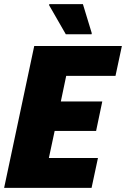

<svg xmlns="http://www.w3.org/2000/svg" viewBox="-20 -911 611 931"><path d="M0 0 146 -688H571L540 -543H301L275 -419H476L446 -276H245L217 -145H455L424 0ZM299 -745 218 -886 219 -891H382L425 -750L424 -745Z"/></svg>

Font: Saira Semi Condensed ExtraBold
Style: Italic
Weight: 800
Width: 4
Italic angle: -12°
Designer: Hector Gatti with collaboration of the Omnibus-Type team
Foundry: Omnibus-Type
Version: Version 1.001; ttfautohint (v1.8)